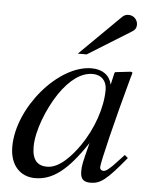

<svg xmlns="http://www.w3.org/2000/svg" viewBox="-50 -706 601 759"><g transform="rotate(5 250.5 -326.5)"><path d="M463 -111 436 -82C406 -49 393 -41 384 -41C376 -41 370 -47 370 -54C370 -74 412 -246 459 -417C462 -427 463 -429 465 -438L458 -441L397 -434L394 -431L383 -383C375 -420 346 -441 303 -441C170 -441 17 -260 17 -105C17 -29 61 11 117 11C187 11 245 -33 320 -146C299 -64 297 -56 297 -31C297 -2 309 10 337 10C377 10 401 -9 476 -100ZM365 -361C365 -290 335 -204 288 -136C258 -93 211 -38 161 -38C125 -38 101 -57 101 -112C101 -175 136 -264 178 -327C220 -388 264 -419 309 -419C344 -419 365 -396 365 -361ZM243 -494H278L449 -600C461 -607 466 -616 466 -628C466 -648 450 -664 430 -664C420 -664 412 -661 405 -654Z"/></g></svg>

Font: STIXGeneral
Style: Italic
Weight: 400
Italic angle: -16.33°
Designer: MicroPress Inc., with final additions and corrections provided by Coen Hoffman, Elsevier (retired)
Version: Version 1.1.0